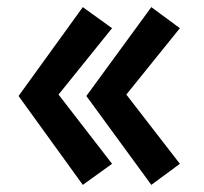

<svg xmlns="http://www.w3.org/2000/svg" viewBox="-20 -524 571 538"><path d="M144 -259 294 -65 212 -6 32 -255 212 -504 294 -445ZM334 -259 484 -65 404 -6 222 -255 404 -504 484 -445Z"/></svg>

Font: Renner*
Style: Semi
Weight: 600
Version: Version 003.000 ; ttfautohint (v0.97) -l 8 -r 50 -G 200 -x 1